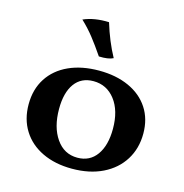

<svg xmlns="http://www.w3.org/2000/svg" viewBox="-112 -860 933 973"><g transform="rotate(15 355.0 -374.0)"><path d="M55 -250Q55 -329 92.5 -387Q130 -445 198 -476Q266 -507 357 -507Q446 -507 513.5 -476.5Q581 -446 618 -389.5Q655 -333 655 -256Q655 -178 617.5 -118Q580 -58 511.5 -24.5Q443 9 351 9Q262 9 195 -23Q128 -55 91.5 -113.5Q55 -172 55 -250ZM500 -240Q500 -335 456.5 -391.5Q413 -448 343 -448Q279 -448 244.5 -400.5Q210 -353 210 -267Q210 -172 251.5 -112Q293 -52 363 -52Q428 -52 464 -102.5Q500 -153 500 -240ZM207 -735Q264 -760 341 -757Q369 -664 411 -587Q386 -574 336 -576Q302 -626 273 -663Q244 -700 207 -735Z"/></g></svg>

Font: Vollkorn SC
Style: Bold
Weight: 700
Designer: Friedrich Althausen
Foundry: Friedrich Althausen
Version: Version 4.015